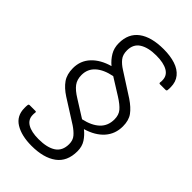

<svg xmlns="http://www.w3.org/2000/svg" viewBox="-244 -757 950 950"><g transform="rotate(45 231.0 -282.5)"><path d="M180 118Q110 118 66.5 91.5Q23 65 23 10Q23 4 23 -1Q23 -6 24 -12Q25 -18 32 -18H72Q78 -18 77 -11Q76 -6 76 -2.5Q76 1 76 5Q76 37 103.5 53.5Q131 70 181 70Q241 70 273.5 48.5Q306 27 306 -20Q306 -47 291 -64.5Q276 -82 252 -98L129 -176Q92 -200 72.5 -228Q53 -256 53 -299Q53 -351 87 -387.5Q121 -424 181 -441Q157 -461 141.5 -487Q126 -513 126 -547Q126 -614 172.5 -648.5Q219 -683 305 -683Q351 -683 386.5 -671.5Q422 -660 442 -635.5Q462 -611 462 -574Q462 -569 462 -564Q462 -559 461 -553Q460 -547 453 -547H414Q408 -547 408 -554Q409 -558 409 -561.5Q409 -565 409 -569Q409 -602 380.5 -618.5Q352 -635 301 -635Q245 -635 212.5 -614.5Q180 -594 180 -550Q180 -520 195 -501.5Q210 -483 234 -468L357 -389Q394 -364 413 -338Q432 -312 432 -270Q432 -217 399 -179.5Q366 -142 305 -124Q329 -105 344.5 -81Q360 -57 360 -24Q360 48 312 83Q264 118 180 118ZM264 -152Q319 -164 348.5 -192Q378 -220 378 -265Q378 -296 361.5 -315.5Q345 -335 310 -357L222 -412Q167 -401 137 -374Q107 -347 107 -305Q107 -273 123 -251.5Q139 -230 175 -208Z"/></g></svg>

Font: Sofia Sans Light
Style: Italic
Weight: 300
Italic angle: -9°
Version: Version 4.100-B